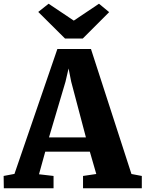

<svg xmlns="http://www.w3.org/2000/svg" viewBox="-36 -1009 780 1029"><path d="M41.5 -77 271.5 -746.5H451.5L668.5 -76.5L724 -66V0H409V-66L480 -76.5L445.5 -196H206.5L173 -75L251 -66V0H-15.5L-16.5 -66ZM424.5 -272.5 345.5 -571.5 331.5 -642 315 -571 226.5 -272.5ZM224.5 -989 359.5 -898.5 494.5 -989 549 -944 407.5 -802.5H312.5L169 -945Z"/></svg>

Font: Merriweather Black
Style: Regular
Weight: 900
Designer: Eben Sorkin
Foundry: Eben Sorkin
Version: Version 2.200;gftools[0.9.31]